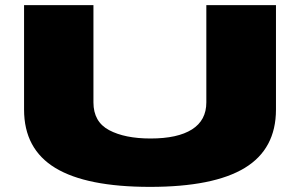

<svg xmlns="http://www.w3.org/2000/svg" viewBox="-20 -720 1172 750"><path d="M74 -292V-700H345V-320Q345 -244 406.5 -211.5Q468 -179 568 -179Q674 -179 730 -214.5Q786 -250 786 -320V-700H1058V-292Q1058 -138 936 -64Q814 10 566 10Q318 10 196 -64Q74 -138 74 -292Z"/></svg>

Font: Georama ExtraExtended ExtraBold
Style: Regular
Weight: 800
Width: 8
Designer: Jean-Baptiste Levee
Foundry: Production Type
Version: Version 1.000